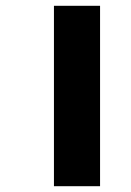

<svg xmlns="http://www.w3.org/2000/svg" viewBox="-20 -642 450 662"><path d="M166 0V-622H325V0Z"/></svg>

Font: Noto Sans Bengali Condensed Black
Style: Regular
Weight: 900
Width: 3
Designer: Joana Ranito - Universal Thirst; Jelle Bosma - Monotype Design Team
Foundry: Universal Thirst ehf.
Version: Version 3.000; ttfautohint (v1.8.4.7-5d5b)